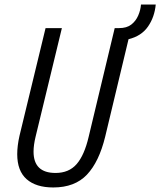

<svg xmlns="http://www.w3.org/2000/svg" viewBox="-20 -817 707 847"><path d="M215 10Q139 10 97.5 -26.5Q56 -63 56 -137Q56 -155 58.5 -175.5Q61 -196 66 -218L181 -693H253L137 -214Q128 -177 128 -148Q128 -54 225 -54Q284 -54 318 -93Q352 -132 371 -213L486 -693H505Q539 -693 559 -708.5Q579 -724 589.5 -748Q600 -772 602 -797H667Q662 -742 633 -700Q604 -658 547 -644L444 -214Q417 -103 363.5 -46.5Q310 10 215 10Z"/></svg>

Font: Ubuntu Sans Condensed
Style: Italic
Weight: 400
Width: 3
Italic angle: -13.5°
Designer: Dalton Maag Ltd
Foundry: Dalton Maag Ltd
Version: Version 1.006; ttfautohint (v1.8.4.7-5d5b)